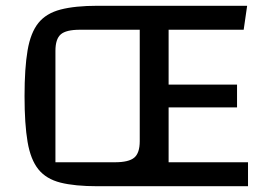

<svg xmlns="http://www.w3.org/2000/svg" viewBox="-20 -645 929 665"><path d="M564 -273V-83H839V0H464V-625H836L824 -542H564V-352H801V-273ZM65 -312Q65 -409 75.5 -470.5Q86 -532 113 -565.5Q140 -599 190 -612Q240 -625 318 -625H474V0H318Q239 0 189.5 -12.5Q140 -25 113 -58.5Q86 -92 75.5 -153.5Q65 -215 65 -312ZM172 -83H378Q426 -83 445 -99Q464 -115 464 -156V-542H257Q209 -542 190.5 -526Q172 -510 172 -469Z"/></svg>

Font: Changa
Style: Regular
Weight: 400
Designer: Eduardo Rodriguez Tunni
Foundry: Eduardo Rodriguez Tunni
Version: Version 3.003